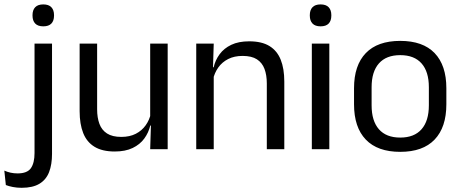

<svg xmlns="http://www.w3.org/2000/svg" viewBox="-78 -690 2131 888"><path d="M81.7 -66.7V-488.2H162.6V-66.7ZM122.2 -568.2Q97.2 -568.2 84.8 -581.2Q72.4 -594.3 72.4 -617.7V-620.2Q72.4 -643.5 84.8 -656.6Q97.2 -669.6 122.2 -669.6Q147.2 -669.6 159.5 -656.6Q171.9 -643.5 171.9 -620.2V-617.7Q171.9 -593.9 159.5 -581Q147.2 -568.2 122.2 -568.2ZM21.9 178.6Q0.6 178.6 -18.5 174.9Q-37.7 171.1 -51 165.8L-58 99.1Q-44 105.4 -28.7 108.7Q-13.5 112 3.1 112Q48 112 64.9 87.8Q81.7 63.5 81.7 18V-136.4H162.6V22.1Q162.6 70.8 149 106Q135.4 141.1 104.5 159.8Q73.6 178.6 21.9 178.6Z M371.2 -488.2V-184.5Q371.2 -145.8 381.9 -117Q392.6 -88.3 417.1 -72.6Q441.7 -56.8 483 -56.8Q522 -56.8 550.1 -71.3Q578.2 -85.7 595.9 -110.7Q613.6 -135.6 620.1 -166.8L634.6 -109.3H617Q609.3 -76.7 589.3 -49.2Q569.3 -21.8 535.6 -5.6Q501.9 10.7 452.6 10.7Q394.9 10.7 359.1 -11.2Q323.3 -33 306.8 -74.7Q290.3 -116.3 290.3 -175.7V-488.2ZM697.5 -488.2V0H616.6L620.2 -117.2L616.6 -121.9V-488.2Z M1156 0V-303.7Q1156 -343 1145.2 -371.5Q1134.5 -399.9 1110.2 -415.7Q1085.8 -431.4 1044.1 -431.4Q1005.6 -431.4 977.3 -417Q949 -402.5 931.5 -377.8Q914 -353 907 -321.5L892.5 -378.9H910.2Q917.8 -412.1 937.8 -439.3Q957.8 -466.5 991.6 -482.7Q1025.4 -498.9 1074.5 -498.9Q1132.7 -498.9 1168.2 -477.1Q1203.8 -455.2 1220.3 -413.8Q1236.9 -372.3 1236.9 -312.6V0ZM829.6 0V-488.2H910.5L906.9 -371.1L910.5 -366.3V0Z M1364.2 0V-488.2H1445.1V0ZM1404.7 -568.2Q1379.7 -568.2 1367.3 -581.2Q1354.9 -594.3 1354.9 -617.7V-620.2Q1354.9 -643.5 1367.3 -656.6Q1379.7 -669.6 1404.7 -669.6Q1429.7 -669.6 1442 -656.6Q1454.4 -643.5 1454.4 -620.2V-617.7Q1454.4 -593.9 1442 -581Q1429.7 -568.2 1404.7 -568.2Z M1773.1 12.3Q1668.2 12.3 1613.8 -44.5Q1559.4 -101.2 1559.4 -207.7V-281.9Q1559.4 -388 1613.9 -444.5Q1668.3 -500.9 1773.1 -500.9Q1877.9 -500.9 1932.1 -444.5Q1986.4 -388 1986.4 -281.9V-207.7Q1986.4 -101.2 1932.1 -44.5Q1877.9 12.3 1773.1 12.3ZM1773.1 -53.7Q1837.8 -53.7 1871.6 -92.2Q1905.5 -130.7 1905.5 -203V-286.6Q1905.5 -358.5 1871.7 -396.7Q1837.9 -435 1773.1 -435Q1708.3 -435 1674.5 -396.7Q1640.7 -358.5 1640.7 -286.6V-203Q1640.7 -130.7 1674.5 -92.2Q1708.3 -53.7 1773.1 -53.7Z"/></svg>

Font: Anek Latin Medium
Style: Regular
Weight: 500
Designer: Yesha Goshar
Foundry: Ek Type
Version: Version 1.003